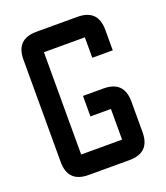

<svg xmlns="http://www.w3.org/2000/svg" viewBox="-128 -772 744 861"><g transform="rotate(-20 244.0 -342.0)"><path d="M341.8 0H146.5Q48.8 0 48.8 -97.7V-585.9Q48.8 -683.6 146.5 -683.6H341.8Q439.5 -683.6 439.5 -585.9V-488.3H341.8V-585.9H146.5V-97.7H341.8V-244.1H244.1V-341.8H341.8Q439.5 -341.8 439.5 -244.1V-97.7Q439.5 0 341.8 0Z"/></g></svg>

Font: BabelStone Runic Dotted
Style: Regular
Weight: 400
Designer: Andrew West
Foundry: BabelStone
Version: Version 3.003 March 14, 2022